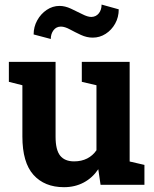

<svg xmlns="http://www.w3.org/2000/svg" viewBox="-20 -794 663 825"><path d="M254.9 10.3Q171.4 10.3 123.8 -42.7Q76.2 -95.7 76.2 -207.5V-427.7L18.1 -442.4V-528.3H76.2H218.8V-206.5Q218.8 -149.9 238.5 -125.2Q258.3 -100.6 298.3 -100.6Q330.1 -100.6 354.5 -113Q378.9 -125.5 394.5 -148.4V-427.7L331.5 -442.4V-528.3H394.5H537.1V-100.1L600.6 -85.4V0H412.1L402.3 -66.9Q377.4 -29.8 339.8 -9.8Q302.2 10.3 254.9 10.3ZM198.2 -626.5 124.5 -646Q124.5 -678.7 139.9 -706.5Q155.3 -734.4 180.7 -751.5Q206.1 -768.6 235.8 -768.6Q259.3 -768.6 284.7 -756.8Q310.1 -745.1 333.3 -733.2Q356.4 -721.2 372.6 -721.2Q392.6 -721.7 404.5 -736.6Q416.5 -751.5 416.5 -774.4L490.2 -753.9Q490.2 -720.2 474.9 -692.6Q459.5 -665 434.1 -648.7Q408.7 -632.3 378.4 -632.3Q353 -632.3 327.6 -644Q302.2 -655.8 280.3 -667.7Q258.3 -679.7 241.7 -679.7Q221.7 -679.7 210 -664.1Q198.2 -648.4 198.2 -626.5Z"/></svg>

Font: Robotiche
Style: Bold
Weight: 700
Designer: Google
Version: Version 2.001